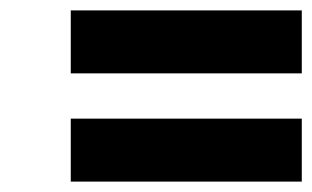

<svg xmlns="http://www.w3.org/2000/svg" viewBox="-20 -436 600 369"><path d="M560 -87V-208H116V-87ZM560 -295V-416H116V-295Z"/></svg>

Font: RazerF5
Style: Bold Italic
Weight: 700
Foundry: Razer Inc.
Version: Version 2